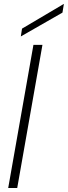

<svg xmlns="http://www.w3.org/2000/svg" viewBox="-20 -939 339 959"><path d="M21 0 147 -715H192L66 0ZM84 -757 90 -796 298 -919H299L292 -876Z"/></svg>

Font: DM Sans 28pt ExtraLight
Style: Italic
Weight: 250
Italic angle: -10°
Version: Version 4.004;gftools[0.9.30]